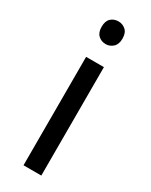

<svg xmlns="http://www.w3.org/2000/svg" viewBox="-194 -779 647 822"><g transform="rotate(30 129.0 -368.5)"><path d="M130 -737Q150 -737 165.5 -723.5Q181 -710 181 -681Q181 -653 165.5 -639Q150 -625 130 -625Q108 -625 93 -639Q78 -653 78 -681Q78 -710 93 -723.5Q108 -737 130 -737ZM173 -536V0H85V-536Z"/></g></svg>

Font: Noto Sans Osmanya
Style: Regular
Weight: 400
Designer: Monotype Design Team
Foundry: Monotype Imaging Inc.
Version: Version 2.001; ttfautohint (v1.8.4.7-5d5b)